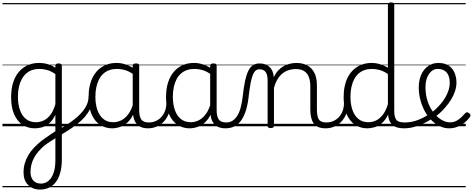

<svg xmlns="http://www.w3.org/2000/svg" viewBox="-20 -1035 3877 1574"><path d="M309 519Q248 519 210.5 481.5Q173 444 173 378Q173 339 183 304.5Q193 270 211.5 238Q230 206 258 176.5Q286 147 322 118Q341 104 360 91Q379 78 397.5 65Q416 52 434 41V-94Q410 -45 380.5 -21.5Q351 2 321.5 9.5Q292 17 265 17Q209 17 165 -12Q121 -41 96 -98Q71 -155 71 -238Q71 -288 80.5 -331Q90 -374 109 -408.5Q128 -443 156 -467.5Q184 -492 220 -505.5Q256 -519 301 -519Q326 -519 347 -515Q368 -511 389.5 -503Q411 -495 434 -480V-496Q434 -506 440.5 -510.5Q447 -515 461 -515Q474 -515 480.5 -510.5Q487 -506 487 -496V272Q487 332 474.5 378.5Q462 425 439 456Q416 487 383 503Q350 519 309 519ZM316 470Q350 470 376.5 448.5Q403 427 418.5 384.5Q434 342 434 278V98Q419 108 403 117.5Q387 127 372 138Q357 149 342 160Q316 183 295 207Q274 231 259.5 258Q245 285 237.5 314Q230 343 230 375Q230 403 240 424.5Q250 446 269 458Q288 470 316 470ZM274 -33Q306 -33 336.5 -46.5Q367 -60 392.5 -92.5Q418 -125 434 -181V-428Q399 -452 367 -461Q335 -470 302 -470Q270 -470 243 -460.5Q216 -451 194.5 -432Q173 -413 158 -385.5Q143 -358 135 -322Q127 -286 127 -242Q127 -180 143.5 -133Q160 -86 193 -59.5Q226 -33 274 -33ZM0 490H622V500H0ZM0 -20H622V0H0ZM0 -505H622V-500H0ZM0 -1010H622V-1000H0Z M477 72Q469 76 462.5 71.5Q456 67 453.5 58.5Q451 50 452.5 41.5Q454 33 461 29Q502 4 538.5 -20Q575 -44 605.5 -69.5Q636 -95 658.5 -123Q681 -151 693.5 -181Q706 -211 706 -244Q706 -254 714.5 -257.5Q723 -261 731.5 -257.5Q740 -254 740 -245Q740 -206 729.5 -172Q719 -138 698 -106.5Q677 -75 645.5 -46Q614 -17 572 12Q530 41 477 72ZM622 490V500ZM622 -20V0ZM622 -505V-500ZM622 -1010V-1000Z M899 17Q844 17 800 -12Q756 -41 731 -98Q706 -155 706 -238Q706 -288 715.5 -331Q725 -374 744 -408.5Q763 -443 790.5 -467.5Q818 -492 854.5 -505.5Q891 -519 936 -519Q974 -519 1010.5 -506.5Q1047 -494 1083 -470V-419Q1043 -449 1008 -459.5Q973 -470 937 -470Q905 -470 877.5 -460.5Q850 -451 828.5 -432Q807 -413 792.5 -385.5Q778 -358 770 -322Q762 -286 762 -242Q762 -180 778.5 -133Q795 -86 827.5 -59.5Q860 -33 909 -33Q943 -33 975 -49Q1007 -65 1033.5 -101.5Q1060 -138 1077 -202L1095 -159Q1074 -85 1040.5 -47Q1007 -9 969.5 4Q932 17 899 17ZM1195 17Q1161 17 1137 7Q1113 -3 1098 -22Q1083 -41 1075.5 -69Q1068 -97 1068 -132V-495Q1068 -506 1075 -510.5Q1082 -515 1096 -515Q1109 -515 1115 -510.5Q1121 -506 1121 -496V-133Q1121 -81 1138 -56Q1155 -31 1201 -31Q1208 -31 1212 -23.5Q1216 -16 1215.5 -7Q1215 2 1210.5 9.5Q1206 17 1195 17ZM622 490H1257V500H622ZM622 -20H1257V0H622ZM622 -505H1257V-500H622ZM622 -1010H1257V-1000H622Z M1192 17Q1181 17 1175.5 9.5Q1170 2 1170.5 -7Q1171 -16 1178 -23.5Q1185 -31 1198 -31Q1231 -31 1257.5 -43Q1284 -55 1303 -76Q1322 -97 1332.5 -125Q1343 -153 1344 -186Q1345 -198 1354 -201.5Q1363 -205 1371.5 -201.5Q1380 -198 1379 -186Q1378 -142 1363.5 -104.5Q1349 -67 1324.5 -40Q1300 -13 1266 2Q1232 17 1192 17ZM1257 490V500ZM1257 -20V0ZM1257 -505V-500ZM1257 -1010V-1000Z M1534 17Q1479 17 1435 -12Q1391 -41 1366 -98Q1341 -155 1341 -238Q1341 -288 1350.5 -331Q1360 -374 1379 -408.5Q1398 -443 1425.5 -467.5Q1453 -492 1489.5 -505.5Q1526 -519 1571 -519Q1609 -519 1645.5 -506.5Q1682 -494 1718 -470V-419Q1678 -449 1643 -459.5Q1608 -470 1572 -470Q1540 -470 1512.5 -460.5Q1485 -451 1463.5 -432Q1442 -413 1427.5 -385.5Q1413 -358 1405 -322Q1397 -286 1397 -242Q1397 -180 1413.5 -133Q1430 -86 1462.5 -59.5Q1495 -33 1544 -33Q1578 -33 1610 -49Q1642 -65 1668.5 -101.5Q1695 -138 1712 -202L1730 -159Q1709 -85 1675.5 -47Q1642 -9 1604.5 4Q1567 17 1534 17ZM1830 17Q1796 17 1772 7Q1748 -3 1733 -22Q1718 -41 1710.5 -69Q1703 -97 1703 -132V-495Q1703 -506 1710 -510.5Q1717 -515 1731 -515Q1744 -515 1750 -510.5Q1756 -506 1756 -496V-133Q1756 -81 1773 -56Q1790 -31 1836 -31Q1843 -31 1847 -23.5Q1851 -16 1850.5 -7Q1850 2 1845.5 9.5Q1841 17 1830 17ZM1257 490H1892V500H1257ZM1257 -20H1892V0H1257ZM1257 -505H1892V-500H1257ZM1257 -1010H1892V-1000H1257Z M1827 17Q1818 17 1813.5 9.5Q1809 2 1809.5 -7Q1810 -16 1816 -23.5Q1822 -31 1833 -31Q1864 -31 1886.5 -45.5Q1909 -60 1926 -87.5Q1943 -115 1953.5 -155Q1964 -195 1970 -247Q1978 -318 1988.5 -369Q1999 -420 2014.5 -452Q2030 -484 2052.5 -499.5Q2075 -515 2108 -515Q2117 -515 2121.5 -508Q2126 -501 2125.5 -491.5Q2125 -482 2120 -474.5Q2115 -467 2106 -467Q2088 -467 2075 -455.5Q2062 -444 2052 -419Q2042 -394 2034.5 -354Q2027 -314 2020 -257Q2013 -186 1997.5 -134.5Q1982 -83 1958 -49Q1934 -15 1901.5 1Q1869 17 1827 17ZM1892 490H1992V500H1892ZM1892 -20H1992V0H1892ZM1892 -505H1992V-500H1892ZM1892 -1010H1992V-1000H1892Z M2651 17Q2614 17 2589.5 6.5Q2565 -4 2551 -24Q2537 -44 2530.5 -72.5Q2524 -101 2524 -137V-326Q2524 -371 2512 -403Q2500 -435 2473.5 -452Q2447 -469 2404 -469Q2377 -469 2349.5 -461Q2322 -453 2298.5 -435Q2275 -417 2256.5 -387.5Q2238 -358 2226 -314V-4Q2226 6 2219.5 10.5Q2213 15 2199 15Q2186 15 2180 10.5Q2174 6 2174 -4V-374Q2174 -424 2157 -445.5Q2140 -467 2106 -467Q2095 -467 2089.5 -474.5Q2084 -482 2084.5 -491.5Q2085 -501 2091 -508Q2097 -515 2108 -515Q2136 -515 2156.5 -507Q2177 -499 2191.5 -484.5Q2206 -470 2214 -450Q2222 -430 2224 -405V-401Q2240 -435 2261 -457.5Q2282 -480 2307 -493.5Q2332 -507 2358.5 -513Q2385 -519 2411 -519Q2459 -519 2496.5 -500Q2534 -481 2556 -440.5Q2578 -400 2578 -334V-137Q2578 -82 2593.5 -56.5Q2609 -31 2657 -31Q2666 -31 2671 -23.5Q2676 -16 2675.5 -7Q2675 2 2669 9.5Q2663 17 2651 17ZM1992 490H2713V500H1992ZM1992 -20H2713V0H1992ZM1992 -505H2713V-500H1992ZM1992 -1010H2713V-1000H1992Z M2648 17Q2637 17 2631.5 9.5Q2626 2 2626.5 -7Q2627 -16 2634 -23.5Q2641 -31 2654 -31Q2687 -31 2713.5 -43Q2740 -55 2759 -76Q2778 -97 2788.5 -125Q2799 -153 2800 -186Q2801 -198 2810 -201.5Q2819 -205 2827.5 -201.5Q2836 -198 2835 -186Q2834 -142 2819.5 -104.5Q2805 -67 2780.5 -40Q2756 -13 2722 2Q2688 17 2648 17ZM2713 490V500ZM2713 -20V0ZM2713 -505V-500ZM2713 -1010V-1000Z M2990 17Q2935 17 2891 -12Q2847 -41 2822 -98Q2797 -155 2797 -238Q2797 -288 2806.5 -331Q2816 -374 2835 -408.5Q2854 -443 2882 -467.5Q2910 -492 2946.5 -505.5Q2983 -519 3028 -519Q3061 -519 3094 -509Q3127 -499 3160 -480V-996Q3160 -1006 3166.5 -1010.5Q3173 -1015 3187 -1015Q3200 -1015 3206 -1010.5Q3212 -1006 3212 -996V-129Q3212 -73 3229.5 -52Q3247 -31 3298 -31Q3307 -31 3311 -23.5Q3315 -16 3314.5 -7Q3314 2 3308.5 9.5Q3303 17 3292 17Q3260 17 3236 10Q3212 3 3196.5 -11Q3181 -25 3172.5 -45.5Q3164 -66 3162 -92V-96Q3140 -50 3110 -25Q3080 0 3049 8.5Q3018 17 2990 17ZM3000 -33Q3032 -33 3062 -47Q3092 -61 3117.5 -93Q3143 -125 3160 -181V-428Q3125 -452 3092.5 -461Q3060 -470 3028 -470Q2996 -470 2968.5 -460.5Q2941 -451 2919.5 -432Q2898 -413 2883.5 -385.5Q2869 -358 2861 -322Q2853 -286 2853 -242Q2853 -180 2869.5 -133Q2886 -86 2918.5 -59.5Q2951 -33 3000 -33ZM2713 490H3354V500H2713ZM2713 -20H3354V0H2713ZM2713 -505H3354V-500H2713ZM2713 -1010H3354V-1000H2713Z M3292 17Q3279 17 3273.5 9.5Q3268 2 3269.5 -7Q3271 -16 3278.5 -23.5Q3286 -31 3298 -31Q3354 -31 3408 -52Q3462 -73 3506 -105Q3514 -110 3520.5 -107Q3527 -104 3531.5 -96.5Q3536 -89 3536 -80.5Q3536 -72 3529 -67Q3495 -43 3455 -24Q3415 -5 3373.5 6Q3332 17 3292 17ZM3354 490V500ZM3354 -20V0ZM3354 -505V-500ZM3354 -1010V-1000Z M3506 -103Q3530 -120 3551 -139.5Q3572 -159 3590 -180Q3614 -207 3631 -236.5Q3648 -266 3657.5 -296Q3667 -326 3667 -354Q3667 -413 3641 -441.5Q3615 -470 3569 -470Q3548 -470 3529.5 -459.5Q3511 -449 3497 -429Q3483 -409 3475.5 -382Q3468 -355 3468 -322Q3468 -256 3486.5 -202.5Q3505 -149 3535 -111Q3565 -73 3600 -52.5Q3635 -32 3668 -32Q3698 -32 3721 -44Q3744 -56 3762 -73.5Q3780 -91 3793 -106Q3801 -115 3809 -114.5Q3817 -114 3826 -107Q3834 -101 3836.5 -93.5Q3839 -86 3833 -77Q3817 -53 3791 -31.5Q3765 -10 3732 3.5Q3699 17 3661 17Q3623 17 3586.5 0Q3550 -17 3518.5 -48Q3487 -79 3463.5 -121.5Q3440 -164 3426.5 -214.5Q3413 -265 3413 -321Q3413 -355 3420.5 -385.5Q3428 -416 3442 -440.5Q3456 -465 3476 -482.5Q3496 -500 3520.5 -509.5Q3545 -519 3573 -519Q3626 -519 3659 -496.5Q3692 -474 3707 -437Q3722 -400 3722 -358Q3722 -324 3710.5 -288.5Q3699 -253 3678 -218.5Q3657 -184 3628 -152Q3608 -128 3583 -106Q3558 -84 3531 -65ZM3354 490H3798V500H3354ZM3354 -20H3798V0H3354ZM3354 -505H3798V-500H3354ZM3354 -1010H3798V-1000H3354Z"/></svg>

Font: Playwrite ES Guides
Style: Regular
Weight: 400
Designer: Veronika Burian, José Scaglione
Foundry: TypeTogether
Version: Version 1.003